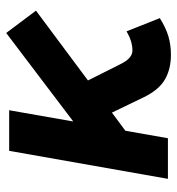

<svg xmlns="http://www.w3.org/2000/svg" viewBox="4 -572 577 626"><g transform="rotate(-90 293.0 -258.5)"><path d="M23.4 0 114.7 -517.6H247.1L210.4 -308.6L499 -527.3L571.8 -430.2L344.2 -260.7L397.9 -153.8Q416.5 -115.7 441.9 -115.7Q471.2 -115.7 504.4 -134.8L547.4 -26.4Q516.1 -6.8 488.3 1.5Q460.4 9.8 427.7 9.8Q381.8 9.8 347.9 -9.5Q314 -28.8 290 -77.6L239.3 -182.6L180.2 -138.7L155.8 0Z"/></g></svg>

Font: CaskaydiaCove NFP
Style: Bold Italic
Weight: 700
Italic angle: -10°
Designer: Aaron Bell
Foundry: Saja Typeworks
Version: Version 2111.001; VTT 6.35;Nerd Fonts 3.1.1